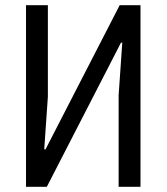

<svg xmlns="http://www.w3.org/2000/svg" viewBox="-20 -718 640 738"><path d="M80 -698H164V-346L150 -144H155L440 -698H520V0H436V-352L450 -554H445L160 0H80Z"/></svg>

Font: IBM Plaex Mono
Style: Regular
Weight: 400
Designer: Mike Abbink, Paul van der Laan, Pieter van Rosmalen
Foundry: Bold Monday
Version: Version 2.003